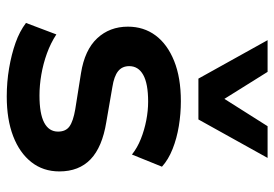

<svg xmlns="http://www.w3.org/2000/svg" viewBox="-142 -661 813 569"><g transform="rotate(90 264.5 -376.5)"><path d="M266 10Q223 10 182 3Q141 -4 107 -16Q73 -28 48 -47L82 -137Q108 -120 138.5 -109Q169 -98 201 -92.5Q233 -87 263 -87Q317 -87 343.5 -101Q370 -115 370 -142Q370 -165 354.5 -176Q339 -187 304 -193L197 -210Q128 -221 93.5 -258Q59 -295 59 -349Q59 -396 85 -431Q111 -466 160.5 -486Q210 -506 280 -506Q317 -506 353.5 -500Q390 -494 421.5 -481.5Q453 -469 474 -450L438 -361Q418 -377 391.5 -387.5Q365 -398 336.5 -403.5Q308 -409 281 -409Q228 -409 202 -394.5Q176 -380 176 -353Q176 -332 191 -320Q206 -308 238 -303L342 -285Q416 -273 452 -238.5Q488 -204 488 -146Q488 -98 460.5 -63Q433 -28 383.5 -9Q334 10 266 10ZM213 -558 99 -763H193L273 -635L354 -763H448L334 -558Z"/></g></svg>

Font: Nunito Sans 9pt
Style: Bold
Weight: 700
Version: Version 3.101;gftools[0.9.27]